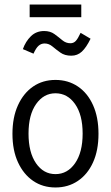

<svg xmlns="http://www.w3.org/2000/svg" viewBox="-20 -820 490 848"><path d="M225 8Q169 8 126.5 -21Q84 -50 59.5 -103Q35 -156 35 -229Q35 -302 59.5 -355.5Q84 -409 126.5 -438Q169 -467 225 -467Q281 -467 324 -438Q367 -409 391 -355.5Q415 -302 415 -229Q415 -156 391 -103Q367 -50 324 -21Q281 8 225 8ZM225 -51Q278 -51 311.5 -99Q345 -147 345 -230Q345 -313 311.5 -360.5Q278 -408 225 -408Q173 -408 139.5 -360.5Q106 -313 106 -230Q106 -147 139 -99Q172 -51 225 -51ZM336 -675 380 -649Q361 -610 341.5 -592Q322 -574 295 -574Q266 -574 247 -587.5Q228 -601 212 -614.5Q196 -628 177 -628Q162 -628 150.5 -618Q139 -608 128 -583L81 -603Q93 -637 116.5 -660Q140 -683 175 -683Q202 -683 220.5 -669.5Q239 -656 255 -642.5Q271 -629 291 -629Q305 -629 314.5 -639Q324 -649 336 -675ZM111 -744V-800H339V-744Z"/></svg>

Font: Inconsolata SemiCondensed
Style: Regular
Weight: 400
Width: 4
Monospace: yes
Designer: Raph Levien, Cyreal, Brenton Simpson
Foundry: Raph Levien, Cyreal, Google
Version: Version 3.000; ttfautohint (v1.8.2.53-6de2)